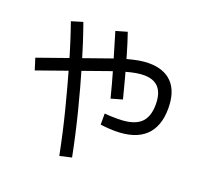

<svg xmlns="http://www.w3.org/2000/svg" viewBox="-139 -950 1158 1121"><g transform="rotate(20 440.0 -390.0)"><path d="M505.6 -235.6V-304.4Q526.7 -302.2 548.9 -301.7Q571.1 -301.1 587.8 -301.1Q681.1 -301.1 724.4 -337.8Q767.8 -374.4 767.8 -455.6Q767.8 -593.3 645.6 -593.3Q624.4 -593.3 597.2 -588.9Q570 -584.4 535 -574.4Q500 -564.4 453.3 -548.9L35.6 -401.1L13.3 -472.2L432.2 -620Q478.9 -636.7 517.2 -647.2Q555.6 -657.8 587.2 -663.3Q618.9 -668.9 648.9 -668.9Q743.3 -668.9 793.9 -615.6Q844.4 -562.2 844.4 -458.9Q844.4 -345.6 782.2 -287.2Q720 -228.9 596.7 -228.9Q577.8 -228.9 553.9 -230.6Q530 -232.2 505.6 -235.6ZM341.1 18.9Q314.4 -116.7 280.6 -249.4Q246.7 -382.2 210.6 -507.8Q174.4 -633.3 135.6 -743.3L205.6 -764.4Q245.6 -652.2 282.8 -526.1Q320 -400 353.9 -266.1Q387.8 -132.2 414.4 2.2ZM507.8 -397.8Q488.9 -473.3 460.6 -571.7Q432.2 -670 398.9 -778.9L468.9 -798.9Q490 -737.8 508.9 -672.2Q527.8 -606.7 545.6 -541.1Q563.3 -475.6 577.8 -417.8Z"/></g></svg>

Font: Paperlogy 4 Regular
Style: Regular
Weight: 400
Designer: redesigned by Lee Juim, glyphs from Gmarket Sans & Montserrat
Foundry: PT&
Version: Version 1.001